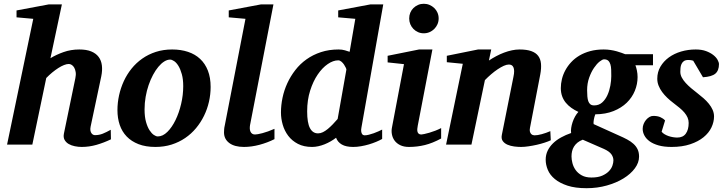

<svg xmlns="http://www.w3.org/2000/svg" viewBox="-20 -760 3819 1009"><path d="M563 -27.8Q525.4 -9.8 487.1 1.2Q448.7 12.2 409.2 12.2Q391.6 12.2 373.3 8.5Q355 4.9 340.8 -3.4Q326.7 -11.7 319.3 -25.1Q312 -38.6 315.9 -58.1L376 -349.1Q379.9 -367.2 377.7 -381.1Q375.5 -395 370.1 -404.5Q364.7 -414.1 356.9 -418.9Q349.1 -423.8 341.8 -423.8Q330.6 -423.8 316.4 -418.2Q302.2 -412.6 286.6 -402.6Q271 -392.6 254.6 -379.2Q238.3 -365.7 223.1 -350.1L149.9 0H17.1L154.8 -661.1L66.9 -668.9V-705.1L235.8 -736.8H305.2L245.1 -454.1Q275.4 -472.7 314 -486.3Q352.5 -500 397 -500Q434.6 -500 459.5 -489.7Q484.4 -479.5 498.3 -460.9Q512.2 -442.4 515.4 -416.3Q518.6 -390.1 512.2 -358.9L456.1 -94.2Q453.6 -81.5 455.3 -73.2Q457 -64.9 460.9 -59.6Q464.8 -54.2 469.7 -52Q474.6 -49.8 479 -49.8Q501 -49.8 520.3 -57.6Q539.6 -65.4 562 -78.1Z M942.9 -307.1Q942.9 -343.8 935.5 -370.1Q928.2 -396.5 917.7 -413.6Q907.2 -430.7 895.3 -438.7Q883.3 -446.8 874 -446.8Q858.9 -446.8 843 -436.8Q827.1 -426.8 812.3 -408.9Q797.4 -391.1 784.2 -366.5Q771 -341.8 761 -312.7Q751 -283.7 745.4 -251.2Q739.7 -218.8 739.7 -185.1Q739.7 -146.5 747.3 -119.4Q754.9 -92.3 765.9 -75.4Q776.9 -58.6 788.6 -50.8Q800.3 -43 809.1 -43Q835.4 -43 859.6 -66.9Q883.8 -90.8 902.3 -128.9Q920.9 -167 931.9 -213.9Q942.9 -260.7 942.9 -307.1ZM1086.9 -303.2Q1086.9 -263.7 1078.1 -225.1Q1069.3 -186.5 1052.2 -151.6Q1035.2 -116.7 1010.3 -86.7Q985.4 -56.6 953.1 -34.7Q920.9 -12.7 881.6 -0.2Q842.3 12.2 796.9 12.2Q745.6 12.2 708 -2.4Q670.4 -17.1 645.8 -42.7Q621.1 -68.4 609.1 -103.8Q597.2 -139.2 597.2 -181.2Q597.2 -220.2 605.7 -259Q614.3 -297.9 630.6 -333.5Q647 -369.1 671.4 -399.4Q695.8 -429.7 727.8 -452.1Q759.8 -474.6 799.1 -487.3Q838.4 -500 884.8 -500Q930.7 -500 968 -487.5Q1005.4 -475.1 1031.7 -450.4Q1058.1 -425.8 1072.5 -388.9Q1086.9 -352.1 1086.9 -303.2Z M1422.4 -28.8Q1385.7 -10.3 1343.5 1Q1301.3 12.2 1262.2 12.2Q1212.4 12.2 1184.8 -8.5Q1157.2 -29.3 1157.2 -64Q1157.2 -72.3 1158 -81.3Q1158.7 -90.3 1161.1 -100.1L1270 -661.1L1182.1 -668.9V-705.1L1351.1 -736.8H1417L1293.9 -102.1Q1292.5 -93.3 1292.7 -84.7Q1293 -76.2 1295.9 -69.1Q1298.8 -62 1304.7 -57.6Q1310.5 -53.2 1320.3 -53.2Q1332 -53.2 1359.4 -60.3Q1386.7 -67.4 1422.4 -83Z M1800.3 -394Q1800.8 -396 1797.4 -403.8Q1793.9 -411.6 1788.1 -420.4Q1782.2 -429.2 1774.2 -436Q1766.1 -442.9 1757.3 -442.9Q1731 -442.9 1702.4 -423.3Q1673.8 -403.8 1649.7 -368.4Q1625.5 -333 1609.9 -283.7Q1594.2 -234.4 1594.2 -174.8Q1594.2 -114.3 1608.9 -86.7Q1623.5 -59.1 1651.4 -59.1Q1664.1 -59.1 1677 -65.4Q1689.9 -71.8 1702.9 -82.5Q1715.8 -93.3 1728.8 -106.7Q1741.7 -120.1 1754.4 -134.8ZM1879.4 -89.8Q1877 -77.6 1878.2 -69.6Q1879.4 -61.5 1882.1 -56.9Q1884.8 -52.2 1888.7 -50.5Q1892.6 -48.8 1895.5 -48.8Q1905.8 -48.8 1918.5 -52Q1931.2 -55.2 1944.1 -59.8Q1957 -64.5 1968.5 -69.6Q1980 -74.7 1988.3 -79.1V-29.8Q1975.6 -22.5 1957.5 -14.9Q1939.5 -7.3 1918.9 -1.2Q1898.4 4.9 1877.2 8.5Q1856 12.2 1836.4 12.2Q1798.3 12.2 1776.4 -0.5Q1754.4 -13.2 1746.1 -36.1Q1732.9 -25.9 1717.5 -17.1Q1702.1 -8.3 1685.8 -1.7Q1669.4 4.9 1652.8 8.5Q1636.2 12.2 1620.1 12.2Q1576.7 12.2 1545.7 -3.9Q1514.6 -20 1494.9 -46.1Q1475.1 -72.3 1465.8 -104.5Q1456.5 -136.7 1456.5 -168.9Q1456.5 -207 1464.8 -246.6Q1473.1 -286.1 1490 -322.8Q1506.8 -359.4 1532 -391.8Q1557.1 -424.3 1590.8 -448.2Q1624.5 -472.2 1666.7 -486.1Q1709 -500 1759.3 -500Q1777.8 -500 1792.7 -495.6Q1807.6 -491.2 1817.4 -487.8L1847.2 -661.1L1757.3 -668.9V-705.1L1926.3 -736.8H1994.1Z M2298.3 -32.2Q2253.4 -7.8 2212.9 2.2Q2172.4 12.2 2129.4 12.2Q2102.1 12.2 2083.3 2.9Q2064.5 -6.3 2053.7 -21Q2043 -35.6 2039.6 -54Q2036.1 -72.3 2040 -90.8L2103 -422.9L2017.1 -432.1V-466.8L2182.1 -500H2252.4L2175.3 -99.1Q2173.3 -90.3 2172.9 -82Q2172.4 -73.7 2174.1 -67.4Q2175.8 -61 2180.7 -57.1Q2185.5 -53.2 2194.3 -53.2Q2198.2 -53.2 2209.7 -55.7Q2221.2 -58.1 2236.3 -62.5Q2251.5 -66.9 2267.8 -73.2Q2284.2 -79.6 2298.3 -86.9ZM2285.2 -663.1Q2285.2 -647 2279.1 -632.8Q2272.9 -618.7 2262.2 -607.9Q2251.5 -597.2 2237.3 -591.1Q2223.1 -585 2207 -585Q2190.9 -585 2177 -591.1Q2163.1 -597.2 2152.6 -607.9Q2142.1 -618.7 2136.2 -632.8Q2130.4 -647 2130.4 -663.1Q2130.4 -679.2 2136.2 -693.4Q2142.1 -707.5 2152.6 -717.8Q2163.1 -728 2177 -734.1Q2190.9 -740.2 2207 -740.2Q2223.1 -740.2 2237.3 -734.1Q2251.5 -728 2262.2 -717.8Q2272.9 -707.5 2279.1 -693.4Q2285.2 -679.2 2285.2 -663.1Z M2874.5 -22.9Q2861.3 -16.6 2841.8 -10.3Q2822.3 -3.9 2800.5 1Q2778.8 5.9 2757.1 9Q2735.4 12.2 2718.3 12.2Q2701.7 12.2 2682.4 9.8Q2663.1 7.3 2647.2 0.5Q2631.3 -6.3 2622.3 -18.6Q2613.3 -30.8 2617.2 -50.8L2678.2 -356Q2682.1 -374 2681.9 -386.5Q2681.6 -398.9 2678 -406.7Q2674.3 -414.6 2668.2 -417.7Q2662.1 -420.9 2654.3 -420.9Q2642.6 -420.9 2627.4 -414.1Q2612.3 -407.2 2595.5 -396Q2578.6 -384.8 2561.3 -369.9Q2543.9 -355 2528.3 -338.9L2457.5 0H2324.2L2412.1 -424.8L2328.1 -433.1V-466.8L2492.2 -500H2561.5L2549.3 -441.9Q2567.4 -454.1 2587.6 -464.8Q2607.9 -475.6 2628.7 -483.4Q2649.4 -491.2 2670.2 -495.6Q2690.9 -500 2710.4 -500Q2747.6 -500 2771.7 -491.5Q2795.9 -482.9 2808.3 -466.3Q2820.8 -449.7 2823 -425.3Q2825.2 -400.9 2819.3 -369.1L2765.1 -87.9Q2762.7 -75.7 2764.9 -68.1Q2767.1 -60.5 2771.2 -56.2Q2775.4 -51.8 2780.3 -50.3Q2785.2 -48.8 2789.1 -48.8Q2804.7 -48.8 2827.1 -54.9Q2849.6 -61 2872.1 -70.8Z M3203.6 83Q3203.6 65.9 3192.9 50.8Q3182.1 35.6 3154.3 22.9L3042.5 -25.9Q3025.9 -19.5 3014.6 -10.3Q3003.4 -1 2996.3 10.5Q2989.3 22 2986.3 35.2Q2983.4 48.3 2983.4 62Q2983.4 78.1 2988.3 97.4Q2993.2 116.7 3005.1 133.5Q3017.1 150.4 3037.4 161.6Q3057.6 172.9 3088.4 172.9Q3122.6 172.9 3144.8 163.1Q3167 153.3 3180.2 139.4Q3193.4 125.5 3198.5 110.1Q3203.6 94.7 3203.6 83ZM3192.4 -359.9Q3192.4 -377.4 3191.9 -393.6Q3191.4 -409.7 3187.7 -421.9Q3184.1 -434.1 3176.3 -441.2Q3168.5 -448.2 3154.3 -448.2Q3146 -448.2 3131.1 -436.5Q3116.2 -424.8 3101.6 -403.3Q3086.9 -381.8 3076.2 -351.8Q3065.4 -321.8 3065.4 -285.2Q3065.4 -267.6 3066.7 -253.2Q3067.9 -238.8 3071.5 -228.3Q3075.2 -217.8 3082.5 -211.9Q3089.8 -206.1 3102.5 -206.1Q3127.4 -206.1 3144.5 -221.4Q3161.6 -236.8 3172.1 -260Q3182.6 -283.2 3187.5 -310.1Q3192.4 -336.9 3192.4 -359.9ZM3319.3 -417Q3323.7 -405.8 3327.1 -389.4Q3330.6 -373 3330.6 -355Q3330.6 -317.9 3316.2 -282.7Q3301.8 -247.6 3273.7 -220.2Q3245.6 -192.9 3204.1 -176.3Q3162.6 -159.7 3108.4 -159.2Q3103 -145 3100.6 -130.6Q3098.1 -116.2 3099.6 -107.9L3232.4 -47.9Q3256.3 -37.6 3275.9 -27.1Q3295.4 -16.6 3309.3 -3.9Q3323.2 8.8 3330.8 24.9Q3338.4 41 3338.4 63Q3338.4 94.7 3316.4 124.5Q3294.4 154.3 3256.8 177.5Q3219.2 200.7 3169.2 214.8Q3119.1 229 3062.5 229Q3002.9 229 2962.2 215.6Q2921.4 202.1 2895.8 180.9Q2870.1 159.7 2858.9 132.8Q2847.7 106 2847.7 79.1Q2847.7 53.7 2857.9 32.2Q2868.2 10.7 2886.2 -6.8Q2904.3 -24.4 2928.7 -37.8Q2953.1 -51.3 2981.4 -61Q2979.5 -72.8 2981.7 -87.6Q2983.9 -102.5 2989 -117.9Q2994.1 -133.3 3002 -147.5Q3009.8 -161.6 3019.5 -171.9Q2999.5 -181.2 2982.7 -193.1Q2965.8 -205.1 2953.4 -220.2Q2940.9 -235.4 2934.1 -254.4Q2927.2 -273.4 2927.2 -296.9Q2927.2 -320.3 2933.1 -344.5Q2939 -368.7 2951.2 -391.1Q2963.4 -413.6 2981.7 -433.3Q3000 -453.1 3025.1 -468Q3050.3 -482.9 3082 -491.5Q3113.8 -500 3152.3 -500Q3171.4 -500 3188.7 -497.3Q3206.1 -494.6 3220.7 -490.5Q3235.4 -486.3 3246.8 -482.2Q3258.3 -478 3265.6 -475.1H3411.6V-417Z M3758.3 -422.9Q3758.3 -389.2 3739.3 -373Q3720.2 -356.9 3674.3 -354L3623 -440.9Q3619.6 -441.9 3615.7 -442.9Q3612.3 -443.8 3607.4 -444.3Q3602.5 -444.8 3597.2 -444.8Q3582 -444.8 3573.7 -438.7Q3565.4 -432.6 3561.3 -423.3Q3557.1 -414.1 3556.2 -403.1Q3555.2 -392.1 3555.2 -382.8Q3555.2 -367.2 3563 -352.5Q3570.8 -337.9 3583.5 -324Q3596.2 -310.1 3612.1 -296.6Q3627.9 -283.2 3644 -271Q3661.1 -257.8 3677 -243.9Q3692.9 -230 3705.3 -214.6Q3717.8 -199.2 3725.1 -182.6Q3732.4 -166 3732.4 -147.9Q3732.4 -119.1 3718.8 -90.3Q3705.1 -61.5 3677.2 -38.8Q3649.4 -16.1 3607.4 -2Q3565.4 12.2 3509.3 12.2Q3469.7 12.2 3441.2 4.2Q3412.6 -3.9 3394 -17.3Q3375.5 -30.8 3366.5 -47.9Q3357.4 -64.9 3357.4 -83Q3357.4 -96.2 3362.3 -108.4Q3367.2 -120.6 3375.2 -130.1Q3383.3 -139.6 3393.1 -145.3Q3402.8 -150.9 3413.1 -150.9Q3435.1 -150.9 3450.2 -144.3Q3465.3 -137.7 3475.1 -127L3457 -67.9Q3462.4 -60.5 3472.2 -54.7Q3481.9 -48.8 3493.4 -44.9Q3504.9 -41 3516.8 -39.1Q3528.8 -37.1 3539.1 -37.1Q3569.3 -37.1 3584.2 -57.9Q3599.1 -78.6 3599.1 -113.8Q3599.1 -128.9 3593.3 -142.3Q3587.4 -155.8 3576.7 -168.5Q3565.9 -181.2 3550.8 -193.6Q3535.6 -206.1 3517.1 -220.2Q3501.5 -231.9 3486.6 -246.1Q3471.7 -260.3 3460 -276.1Q3448.2 -292 3441.2 -309.6Q3434.1 -327.1 3434.1 -346.2Q3434.1 -381.3 3450.7 -409.7Q3467.3 -438 3495.1 -458.3Q3522.9 -478.5 3559.6 -489.3Q3596.2 -500 3636.2 -500Q3667.5 -500 3690.4 -491.5Q3713.4 -482.9 3728.5 -470.9Q3743.7 -459 3751 -445.6Q3758.3 -432.1 3758.3 -422.9Z"/></svg>

Font: Charis SIL Cyr
Style: Bold Italic
Weight: 700
Italic angle: -11°
Foundry: SIL International
Version: Version 5.000